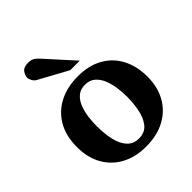

<svg xmlns="http://www.w3.org/2000/svg" viewBox="-189 -795 903 903"><g transform="rotate(-45 262.5 -344.0)"><path d="M498 -236.8Q498 -169.4 469.7 -117.9Q441.4 -66.4 388.2 -37.4Q335 -8.3 260.3 -8.3Q191.9 -8.3 139.6 -35.9Q87.4 -63.5 58.1 -115Q28.8 -166.5 28.8 -237.3Q28.8 -311 59.1 -363Q89.4 -415 143.1 -442.4Q196.8 -469.7 266.1 -469.7Q340.8 -469.7 392.6 -439.9Q444.3 -410.2 471.2 -357.7Q498 -305.2 498 -236.8ZM363.3 -237.3Q363.3 -266.1 359.1 -297.6Q355 -329.1 344 -356.4Q333 -383.8 313.2 -400.9Q293.5 -418 262.7 -418Q232.4 -418 213.1 -401.6Q193.8 -385.3 183.1 -358.6Q172.4 -332 168.2 -301Q164.1 -270 164.1 -241.2Q164.1 -211.9 168 -180.2Q171.9 -148.4 182.6 -120.8Q193.4 -93.3 212.9 -76.2Q232.4 -59.1 263.7 -59.1Q304.7 -59.1 326.2 -86.9Q347.7 -114.7 355.5 -156Q363.3 -197.3 363.3 -237.3ZM325.7 -515.1H262.7L116.7 -594.7Q107.4 -600.1 100.8 -611.8Q94.2 -623.5 94.2 -632.3Q94.2 -648.9 105.7 -664.6Q117.2 -680.2 146 -680.2Q164.1 -680.2 175.8 -674.3Q187.5 -668.5 202.6 -651.4Z"/></g></svg>

Font: Annapurna SIL
Style: Bold
Weight: 700
Designer: Peter Martin, Annie Olsen
Foundry: SIL International
Version: Version 2.000